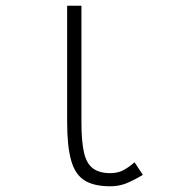

<svg xmlns="http://www.w3.org/2000/svg" viewBox="-20 -638 640 672"><path d="M366 14Q309 14 276 -6.5Q243 -27 229 -76.5Q215 -126 215 -211V-618H265V-211Q265 -143 274 -104Q283 -65 305.5 -48.5Q328 -32 366 -32Q389 -32 407 -40Q425 -48 451 -70L480 -26Q443 -4 418.5 5Q394 14 366 14Z"/></svg>

Font: Victor Mono Thin
Style: Regular
Weight: 100
Monospace: yes
Designer: Rune Bjørnerås
Version: Version 1.561;gftools[0.9.30]